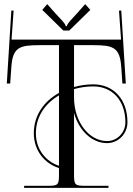

<svg xmlns="http://www.w3.org/2000/svg" viewBox="-20 -911 643 931"><path d="M316 -763 418 -863 393 -891 355 -848C327 -817 307 -799 304 -784H299C296 -799 275 -817 247 -848L209 -891L185 -863L287 -763ZM97 0H506V-10H392C344 -10 339 -15 339 -63V-363.2C362.6 -278 425.4 -217 499 -217C553.6 -217 598 -262.2 598 -318C598 -428.4 531.6 -502 432 -502C399 -502 367 -497 339 -489V-603V-692H432C528 -692 561.4 -682 568 -586L573.5 -506H590L568 -860L557 -859.4L567 -719H36L46 -859.4L35 -860L13 -506H29.5L35 -586C41.6 -682 75 -692 171 -692H266V-460.4C193.6 -420 144 -352.4 144 -265C144 -177.4 200.1 -116.2 266 -96.2V-63C266 -15 261 -10 213 -10H97ZM339 -479C367 -487 399 -492 432 -492C525.6 -492 588 -422.4 588 -318C588 -267.8 548.1 -227 499 -227C410.7 -227 339 -321.5 339 -438ZM266 -107.1C205 -127.2 154 -183.4 154 -265C154 -345.7 199.1 -409.5 266 -448.5Z"/></svg>

Font: FoglihtenNo04
Style: Regular
Weight: 500
Designer: gluk (gluksza@wp.pl)
Foundry: gluk (gluksza@wp.pl)
Version: Version 0.70